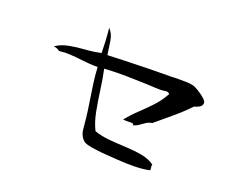

<svg xmlns="http://www.w3.org/2000/svg" viewBox="-101 -847 1201 971"><g transform="rotate(20 500.0 -361.5)"><path d="M917 -474Q916 -460 903.5 -452.5Q891 -445 875 -441Q836 -400 793 -364Q750 -328 706 -291Q688 -288 675 -279.5Q662 -271 649 -261.5Q636 -252 617 -246Q620 -254 612 -255.5Q604 -257 592 -256Q585 -256 577 -256Q569 -256 561 -257Q588 -291 620 -321Q652 -351 683 -384Q714 -417 736 -458Q728 -466 719.5 -466Q711 -466 703 -464Q699 -464 695.5 -463.5Q692 -463 689 -463Q670 -463 650 -464Q630 -465 610 -466Q556 -468 499 -469Q442 -470 383 -466Q394 -416 401.5 -358.5Q409 -301 419.5 -247Q430 -193 450 -154Q486 -141 530.5 -137Q575 -133 621.5 -131Q668 -129 709 -121.5Q750 -114 778 -93Q776 -89 776 -85.5Q776 -82 777 -78Q777 -75 777.5 -71.5Q778 -68 778 -63Q745 -55 699 -54Q653 -53 604.5 -56.5Q556 -60 514 -63Q500 -65 478.5 -67.5Q457 -70 438.5 -75Q420 -80 413 -88Q410 -92 407.5 -94Q405 -96 405 -96Q390 -118 388.5 -140Q387 -162 383 -196Q379 -234 371.5 -280.5Q364 -327 357.5 -374.5Q351 -422 349 -463Q329 -462 307 -464Q285 -466 262 -468Q231 -472 199.5 -474Q168 -476 138 -472Q132 -477 124 -480.5Q116 -484 105 -485Q135 -506 175 -513.5Q215 -521 259 -524Q303 -527 344 -536Q343 -569 341.5 -601.5Q340 -634 336 -669Q358 -647 364 -610.5Q370 -574 375 -536Q417 -538 472 -539.5Q527 -541 585.5 -542.5Q644 -544 697 -544Q707 -544 717 -544Q727 -544 737 -545Q764 -545 789 -545Q814 -545 831 -541Q839 -540 853.5 -532Q868 -524 883 -513.5Q898 -503 908 -492.5Q918 -482 917 -474Z"/></g></svg>

Font: Yuji Boku
Style: Regular
Weight: 400
Designer: Kataoka Yuji
Foundry: Kinuta Font Factory
Version: Version 3.002